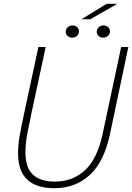

<svg xmlns="http://www.w3.org/2000/svg" viewBox="-20 -986 698 1015"><path d="M561 -275.5Q530 -129.5 453.8 -60.2Q377.5 9 268 9Q173 9 124.2 -36.2Q75.5 -81.5 75.5 -176Q75.5 -218 83.2 -264Q91 -310 107 -384L183 -737.5H221.5L146 -386Q135.5 -334.5 128.2 -299.2Q121 -264 117.8 -236.5Q114.5 -209 114.5 -181Q114.5 -99 154.2 -62.5Q194 -26 269.5 -26Q364.5 -26 429.8 -86.5Q495 -147 523 -280L620.5 -737.5H658.5ZM361.5 -787Q347.5 -787 337.5 -795.8Q327.5 -804.5 327.5 -818Q327.5 -833 338.2 -842.2Q349 -851.5 364 -851.5Q377.5 -851.5 387.5 -842.8Q397.5 -834 397.5 -820.5Q397.5 -805.5 386.8 -796.2Q376 -787 361.5 -787ZM525 -787Q511.5 -787 501.5 -795.8Q491.5 -804.5 491.5 -818Q491.5 -833 502.2 -842.2Q513 -851.5 527.5 -851.5Q541 -851.5 551.2 -842.8Q561.5 -834 561.5 -820.5Q561.5 -805.5 550.5 -796.2Q539.5 -787 525 -787ZM410.5 -884 544 -966H600.5L457 -884Z"/></svg>

Font: Epilogue ExtraLight
Style: Italic
Weight: 250
Italic angle: -12°
Designer: Tyler Finck
Foundry: Etcetera Type Co
Version: Version 2.112